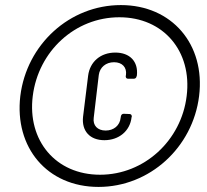

<svg xmlns="http://www.w3.org/2000/svg" viewBox="-20 -728 817 756"><path d="M368 8C569 8 739 -147 764 -350C789 -553 657 -708 456 -708C254 -708 85 -553 60 -350C36 -147 166 8 368 8ZM374 -40C199 -40 87 -175 109 -350C131 -526 275 -660 450 -660C624 -660 737 -526 715 -350C694 -175 548 -40 374 -40ZM391 -176C448 -176 492 -212 498 -266L499 -269C499 -275 496 -279 490 -279L467 -280C461 -280 457 -276 456 -270L455 -264C452 -234 428 -214 396 -214C364 -214 345 -234 349 -264L369 -433C373 -463 397 -483 429 -483C461 -483 480 -463 476 -433L475 -428C475 -422 478 -418 484 -418H507C513 -418 517 -422 518 -428L519 -431C525 -486 491 -521 434 -521C376 -521 334 -485 327 -430L307 -268C301 -212 334 -176 391 -176Z"/></svg>

Font: Barlow Semi Condensed
Style: Italic
Weight: 400
Width: 4
Italic angle: -7°
Designer: Jeremy Tribby
Foundry: Tribby Type
Version: Version 1.422;hotconv 1.0.109;makeotfexe 2.5.65596